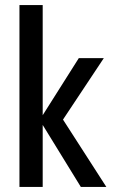

<svg xmlns="http://www.w3.org/2000/svg" viewBox="-20 -740 452 760"><path d="M57 0V-720H149V0ZM300 0 137 -265 292 -510H391L215 -245V-289L401 0Z"/></svg>

Font: Instrument Sans Condensed Medium
Style: Regular
Weight: 500
Width: 3
Designer: Rodrigo Fuenzalida
Foundry: fragTYPE
Version: Version 1.000;gftools[0.9.28]